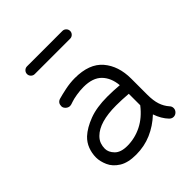

<svg xmlns="http://www.w3.org/2000/svg" viewBox="-161 -666 771 771"><g transform="rotate(-45 225.0 -280.5)"><path d="M368 -9Q346 -32 334 -67Q300 -35 259.5 -17.5Q219 0 172 0Q126 0 99 -17Q72 -34 61 -59Q50 -84 50 -106Q50 -130 58.5 -152.5Q67 -175 85 -192Q110 -215 152 -231Q194 -247 255 -247Q287 -247 323 -244Q319 -289 293 -315.5Q267 -342 215 -342Q195 -342 174 -338.5Q153 -335 142 -331Q129 -326 123 -326Q113 -326 105 -333.5Q97 -341 97 -350Q97 -369 114 -375Q131 -380 159.5 -386Q188 -392 215 -392Q297 -392 335.5 -347Q374 -302 374 -230V-139Q374 -105 381.5 -82.5Q389 -60 404 -43Q411 -36 411 -26Q411 -16 403.5 -8.5Q396 -1 386 -1Q376 -1 368 -9ZM172 -50Q215 -50 254 -69.5Q293 -89 324 -129V-194Q287 -197 255 -197Q160 -197 121 -158Q109 -146 104.5 -133Q100 -120 100 -106Q100 -86 117.5 -68Q135 -50 172 -50ZM113 -517Q104 -517 97.5 -523.5Q91 -530 91 -539Q91 -548 97.5 -554.5Q104 -561 113 -561H314Q323 -561 329.5 -554.5Q336 -548 336 -539Q336 -530 329.5 -523.5Q323 -517 314 -517Z"/></g></svg>

Font: Hubballi
Style: Regular
Weight: 400
Designer: Erin McLaughlin
Version: Version 1.000; ttfautohint (v1.8.3)